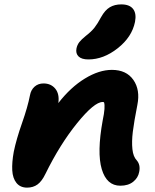

<svg xmlns="http://www.w3.org/2000/svg" viewBox="-20 -880 710 879"><path d="M384.8 -607.9Q353.5 -607.9 339.6 -621.6Q325.7 -635.3 330.1 -658.2Q333.5 -674.8 343.3 -687.3Q353 -699.7 373 -715.8Q397.9 -734.9 412.4 -753.2Q426.8 -771.5 442.9 -801.8Q460.9 -834 482.9 -846.9Q504.9 -859.9 535.2 -859.9Q573.2 -859.9 589.4 -838.9Q605.5 -817.9 598.1 -779.8Q584 -710.4 519 -659.2Q454.1 -607.9 384.8 -607.9ZM530.8 -29.8Q468.3 -29.8 445.8 -105.7Q423.3 -181.6 450.2 -329.1Q463.4 -391.1 456.1 -412.1Q455.1 -412.1 453.1 -412.6Q451.2 -413.1 450.2 -413.1Q411.6 -413.1 333 -316.2Q254.4 -219.2 188 -84Q171.9 -50.3 151.9 -35.6Q131.8 -21 104 -21Q72.8 -21 55.4 -42.5Q38.1 -64 36.1 -100.3Q34.2 -136.7 43 -185.1Q54.7 -242.2 80.8 -316.4Q106.9 -390.6 117.2 -443.8Q121.6 -468.3 138.2 -483.2Q154.8 -498 179.2 -498Q213.4 -498 233.2 -473.9Q252.9 -449.7 247.1 -408.2Q303.7 -481 368.7 -520.5Q433.6 -560.1 492.2 -560.1Q558.6 -560.1 590.6 -514.2Q622.6 -468.3 608.9 -399.9Q593.8 -323.2 588.1 -277.3Q582.5 -231.4 586.2 -197Q589.8 -162.6 606 -146Q624 -125 617.2 -92.8Q612.3 -65.9 589.8 -47.9Q567.4 -29.8 530.8 -29.8Z"/></svg>

Font: Shantell Sans Irregular Bouncy
Style: Bold Italic
Weight: 700
Italic angle: -11.31°
Designer: Stephen Nixon, Anya Danilova, Shantell Martin
Foundry: Arrow Type
Version: Version 1.006;[9816181b4]